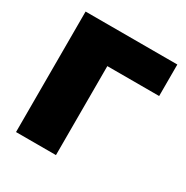

<svg xmlns="http://www.w3.org/2000/svg" viewBox="-161 -833 934 966"><g transform="rotate(30 305.5 -350.0)"><path d="M62 0V-700H595V-517H294V0Z"/></g></svg>

Font: Montserrat Black
Style: Regular
Weight: 900
Designer: Julieta Ulanovsky
Foundry: Julieta Ulanovsky
Version: Version 9.000; ttfautohint (v1.8.4.7-5d5b)